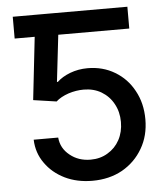

<svg xmlns="http://www.w3.org/2000/svg" viewBox="-53 -775 714 831"><g transform="rotate(-5 304.5 -359.5)"><path d="M191.4 -727.5Q191.4 -704.1 191.4 -632.8Q151.4 -632.8 33.2 -632.8Q33.2 -656.2 33.2 -727.5Q73.2 -727.5 191.4 -727.5ZM315.4 9.8Q249 9.8 196.3 -15.6Q142.6 -42 111.3 -86.9Q79.1 -131.8 77.1 -189.5Q113.3 -189.5 183.6 -189.5Q187.5 -142.6 225.6 -112.3Q262.7 -82 315.4 -82Q357.4 -82 389.6 -101.6Q422.9 -121.1 441.4 -155.3Q460 -189.5 460 -233.4Q460 -277.3 440.4 -312.5Q421.9 -346.7 387.7 -367.2Q354.5 -386.7 311.5 -386.7Q278.3 -386.7 245.1 -376Q210.9 -364.3 190.4 -345.7Q157.2 -350.6 89.8 -360.4Q100.6 -452.1 130.9 -727.5Q231.4 -727.5 531.2 -727.5Q531.2 -704.1 531.2 -632.8Q454.1 -632.8 222.7 -632.8Q216.8 -582 199.2 -429.7Q200.2 -429.7 203.1 -429.7Q224.6 -450.2 259.8 -463.9Q295.9 -477.5 335.9 -477.5Q402.3 -477.5 454.1 -446.3Q506.8 -415 536.1 -360.4Q566.4 -305.7 566.4 -235.4Q566.4 -164.1 534.2 -109.4Q502 -53.7 445.3 -21.5Q388.7 9.8 315.4 9.8Z"/></g></svg>

Font: DeepSea
Style: Medium
Weight: 500
Designer: Stem
Version: Version 3.019;git-0a5106e0b